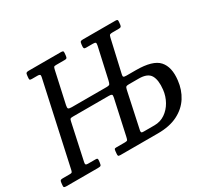

<svg xmlns="http://www.w3.org/2000/svg" viewBox="-187 -981 1308 1211"><g transform="rotate(-30 467.0 -375.0)"><path d="M283 -673.5 232.5 -444Q228.5 -425.5 233.2 -420.2Q238 -415 258 -415H510.5Q530 -415 534.2 -421.2Q538.5 -427.5 543 -447L592.5 -669Q596 -684.5 592.8 -689.8Q589.5 -695 574 -695H522.5Q512 -695 509.2 -700Q506.5 -705 507.5 -714.5L509 -729Q510.5 -742.5 514.5 -746.2Q518.5 -750 531.5 -750H766.5Q778.5 -750 782.2 -747Q786 -744 784.5 -731L782.5 -712Q781 -701.5 776.5 -698.2Q772 -695 761 -695H718Q701.5 -695 696.5 -691.5Q691.5 -688 688 -672L634.5 -437Q631 -423 635.5 -419Q640 -415 655.5 -415H724.5Q847 -415 889.8 -367.2Q932.5 -319.5 921.5 -227.5Q914.5 -162.5 881.8 -111Q849 -59.5 790.2 -29.8Q731.5 0 646 0H373.5Q360 0 357.2 -4Q354.5 -8 356 -22L357.5 -37Q358.5 -47.5 361 -51.2Q363.5 -55 374 -55H438.5Q453 -55 456 -60.8Q459 -66.5 462 -80L518 -336Q521.5 -352 516.5 -356Q511.5 -360 496.5 -360H234.5Q219.5 -360 215.5 -356.8Q211.5 -353.5 208.5 -339L151.5 -75Q149 -63.5 152.5 -59.2Q156 -55 168.5 -55H223Q233 -55 235.8 -52Q238.5 -49 237.5 -38L236 -25Q234 -8 229.5 -4Q225 0 208.5 0H-21.5Q-34 0 -37.5 -3.5Q-41 -7 -39.5 -20L-38 -34Q-36.5 -47.5 -32.5 -51.2Q-28.5 -55 -15 -55H34Q46 -55 49.8 -57.5Q53.5 -60 56.5 -72L188.5 -675.5Q191 -687.5 186.5 -691.2Q182 -695 171 -695H128Q115 -695 113.2 -700Q111.5 -705 113 -718L114.5 -731Q115.5 -743 120.5 -746.5Q125.5 -750 136.5 -750H371.5Q381.5 -750 386 -747.5Q390.5 -745 389.5 -734L387.5 -714Q386 -702 382.2 -698.5Q378.5 -695 367 -695H305Q292 -695 289 -690.8Q286 -686.5 283 -673.5ZM652 -55Q695 -55 729.2 -78.2Q763.5 -101.5 785 -139.8Q806.5 -178 811.5 -222.5Q819 -289.5 798.5 -324.8Q778 -360 713.5 -360H642Q626.5 -360 621.5 -356Q616.5 -352 613 -336L556.5 -72Q555 -61.5 558.2 -58.2Q561.5 -55 573 -55Z"/></g></svg>

Font: Besley* Narrow
Style: Italic
Weight: 400
Width: 4
Italic angle: -13°
Designer: Owen Earl
Foundry: indestructible type*
Version: Version 3.000; ttfautohint (v1.8.3)